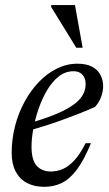

<svg xmlns="http://www.w3.org/2000/svg" viewBox="-20 -710 422 740"><path d="M263.5 -435.5Q232.5 -435.5 207 -415.8Q181.5 -396 162 -363.2Q142.5 -330.5 129 -291.5Q115.5 -252.5 108.5 -214Q101.5 -175.5 101.5 -145Q101.5 -93 121.5 -71Q141.5 -49 175.5 -49Q200 -49 222.5 -58.8Q245 -68.5 266.8 -92.2Q288.5 -116 310 -158H330.5Q303.5 -92.5 276 -56Q248.5 -19.5 218 -4.8Q187.5 10 150.5 10Q111.5 10 83.5 -5Q55.5 -20 40.2 -49.2Q25 -78.5 25 -121Q25 -174 38 -224.2Q51 -274.5 74.8 -318Q98.5 -361.5 130.2 -394.5Q162 -427.5 199.8 -446Q237.5 -464.5 278 -464.5Q313 -464.5 335 -452.8Q357 -441 367.2 -421.2Q377.5 -401.5 377.5 -378.5Q377.5 -357 369.2 -335.2Q361 -313.5 346 -298Q322 -287 292.5 -275.2Q263 -263.5 230.2 -251.5Q197.5 -239.5 163 -228.2Q128.5 -217 94 -207L96 -236Q147.5 -251 184.5 -265.8Q221.5 -280.5 245.8 -295Q270 -309.5 284 -324.2Q298 -339 304 -354.5Q310 -370 310 -386Q310 -401 304.5 -412Q299 -423 288.8 -429.2Q278.5 -435.5 263.5 -435.5ZM298.5 -526H274L177 -683.5L177.5 -690.5H269Z"/></svg>

Font: Newsreader 36pt
Style: Italic
Weight: 400
Italic angle: -17°
Designer: Hugues Gentile
Foundry: Production Type
Version: Version 1.003